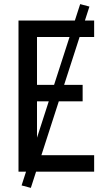

<svg xmlns="http://www.w3.org/2000/svg" viewBox="-20 -835 540 934"><path d="M70 0V-735H438V-655H160V-422H382V-342H160V-80H438V0ZM130 79 85 67 370 -815 415 -803Z"/></svg>

Font: Iosevka Term Medium
Style: Regular
Weight: 500
Monospace: yes
Designer: Belleve Invis
Foundry: Belleve Invis
Version: Version 26.3.1